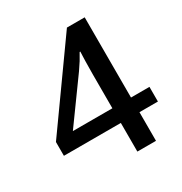

<svg xmlns="http://www.w3.org/2000/svg" viewBox="-168 -840 913 964"><g transform="rotate(-30 289.0 -358.0)"><path d="M566 -166H459V0H351V-166H21V-246L356 -716H459V-251H566ZM351 -445Q351 -466 351.5 -486Q352 -506 352 -523Q352 -540 353 -554Q354 -568 354 -578H350Q337 -554 327 -538Q317 -522 299 -496L122 -251H351Z"/></g></svg>

Font: Noto Sans Hebrew Thin Medium
Style: Regular
Weight: 500
Version: Version 3.001